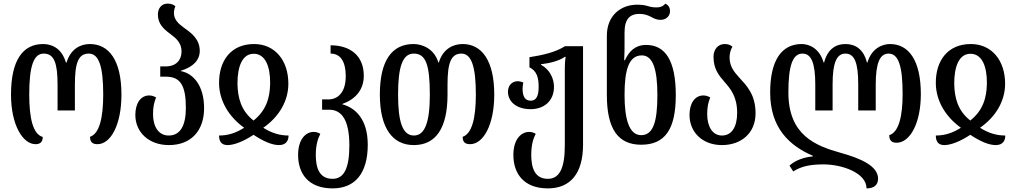

<svg xmlns="http://www.w3.org/2000/svg" viewBox="-20 -792 5633 1064"><path d="M177 7C201 7 217 -4 217 -33C163 -48 142 -136 142 -268C142 -424 166 -495 222 -495C281 -495 299 -441 299 -322V-180H395V-322C395 -441 413 -495 472 -495C528 -495 552 -424 552 -268C552 -140 531 -51 479 -34C479 -6 491 7 520 7C593 7 653 -99 653 -268C653 -459 583 -548 478 -548C427 -548 372 -522 349 -446H345C323 -522 270 -548 219 -548C107 -548 41 -459 41 -268C41 -98 107 7 177 7Z M916 12C1041 12 1111 -70 1111 -192C1111 -317 1052 -385 982 -398V-400C1052 -421 1087 -460 1087 -510C1087 -577 1038 -611 996 -641C967 -662 944 -685 944 -719C944 -732 946 -744 952 -757C942 -766 930 -772 909 -772C871 -772 855 -741 855 -712C855 -660 886 -632 921 -606C956 -580 986 -555 986 -507C986 -461 958 -424 898 -424H868V-367H900C979 -367 1010 -319 1010 -194C1010 -96 979 -41 915 -41C858 -41 828 -91 828 -160C828 -198 834 -226 845 -252C831 -260 819 -263 807 -263C759 -263 730 -219 730 -155C730 -60 804 12 916 12Z M1241 12C1277 12 1329 -8 1385 -45C1441 -8 1488 12 1526 12C1569 12 1579 -17 1579 -41C1529 -41 1485 -55 1439 -84C1527 -145 1578 -233 1578 -328C1578 -458 1503 -548 1388 -548C1262 -548 1192 -458 1194 -328C1196 -232 1248 -145 1333 -84C1287 -55 1244 -41 1194 -41C1194 -11 1205 12 1241 12ZM1385 -124C1315 -179 1297 -252 1296 -330C1296 -420 1321 -494 1386 -494C1452 -494 1478 -420 1477 -330C1476 -248 1454 -179 1385 -124Z M1823 252C1947 252 2018 169 2018 10C2018 -136 1945 -196 1877 -214V-216C1945 -240 1996 -290 1996 -372C1996 -486 1918 -541 1812 -541V-495C1866 -495 1896 -452 1896 -370C1896 -278 1851 -241 1799 -241H1765V-184H1804C1876 -184 1916 -123 1916 14C1916 139 1887 199 1823 199C1750 199 1730 139 1730 67C1730 11 1742 -25 1755 -50C1745 -57 1732 -61 1718 -61C1677 -61 1632 -24 1632 67C1632 169 1688 252 1823 252Z M2273 12C2393 12 2460 -78 2460 -268V-323C2460 -443 2479 -495 2537 -495C2593 -495 2617 -422 2617 -268C2617 -140 2596 -51 2544 -34C2544 -6 2556 7 2585 7C2658 7 2719 -99 2719 -268C2719 -459 2648 -548 2544 -548C2492 -548 2435 -522 2412 -446H2409C2387 -521 2321 -548 2272 -548C2150 -548 2085 -454 2085 -268C2085 -78 2158 12 2273 12ZM2274 -41C2211 -41 2186 -116 2186 -268C2186 -420 2210 -495 2273 -495C2339 -495 2362 -435 2362 -268C2362 -116 2335 -41 2274 -41Z M3016 252C3141 252 3211 169 3211 10V-536H3111C3059 -503 2991 -487 2914 -475V-419C2955 -399 2965 -361 2965 -311C2965 -260 2952 -234 2921 -234C2888 -234 2876 -260 2876 -301C2876 -311 2878 -325 2880 -335C2870 -339 2858 -342 2850 -342C2816 -342 2795 -317 2795 -284C2795 -230 2840 -187 2921 -187C2992 -187 3050 -230 3050 -311C3050 -356 3027 -407 2978 -433V-436C3030 -442 3078 -455 3110 -477H3115C3111 -457 3110 -436 3110 -413V14C3110 139 3081 199 3016 199C2944 199 2924 139 2924 67C2924 11 2935 -25 2949 -50C2939 -57 2926 -61 2912 -61C2871 -61 2825 -24 2825 67C2825 169 2882 252 3016 252Z M3533 10C3665 10 3725 -75 3725 -265C3725 -457 3666 -543 3561 -543C3500 -543 3466 -508 3443 -458H3439C3441 -489 3441 -527 3441 -553V-612C3441 -689 3472 -715 3525 -715C3551 -715 3571 -707 3587 -699C3605 -689 3619 -682 3641 -682C3668 -682 3693 -700 3693 -730C3693 -754 3680 -766 3667 -772C3653 -755 3637 -751 3618 -751C3601 -751 3588 -753 3571 -758C3555 -763 3538 -766 3511 -766C3419 -766 3343 -705 3343 -594V-265C3343 -75 3407 10 3533 10ZM3533 -43C3468 -43 3441 -128 3441 -266C3441 -406 3465 -485 3537 -485C3599 -485 3623 -406 3623 -265C3623 -115 3599 -43 3533 -43Z M3981 12C4085 12 4167 -52 4167 -164C4167 -270 4116 -319 4075 -364C4047 -395 4023 -425 4023 -474C4023 -496 4030 -520 4039 -533C4029 -542 4017 -548 3996 -548C3958 -548 3934 -517 3934 -478C3934 -409 3964 -374 3995 -338C4030 -298 4065 -256 4065 -166C4065 -89 4035 -41 3981 -41C3928 -41 3899 -91 3899 -160C3899 -198 3905 -226 3916 -252C3902 -260 3890 -263 3878 -263C3830 -263 3801 -219 3801 -155C3801 -60 3872 12 3981 12Z M4912 -548C4868 -548 4810 -523 4787 -446H4784C4765 -523 4716 -548 4665 -548C4615 -548 4567 -523 4547 -446H4544C4522 -523 4465 -548 4423 -548C4312 -548 4248 -459 4248 -279C4248 -82 4356 16 4484 71V75C4440 78 4386 96 4355 126L4376 158C4422 128 4475 119 4543 119C4647 119 4782 166 4782 252C4821 252 4846 235 4846 198C4846 127 4747 85 4639 55C4499 16 4349 -43 4349 -279C4349 -424 4371 -495 4427 -495C4477 -495 4498 -441 4498 -322V-180H4594V-325C4594 -443 4616 -495 4665 -495C4716 -495 4736 -443 4736 -325V-180H4833V-322C4833 -441 4855 -495 4904 -495C4960 -495 4982 -424 4982 -270C4982 -149 4961 -59 4908 -43C4908 -15 4920 -1 4949 -1C5022 -1 5083 -108 5083 -270C5083 -459 5015 -548 4912 -548Z M5213 12C5249 12 5301 -8 5357 -45C5413 -8 5460 12 5498 12C5541 12 5551 -17 5551 -41C5501 -41 5457 -55 5411 -84C5499 -145 5550 -233 5550 -328C5550 -458 5475 -548 5360 -548C5234 -548 5164 -458 5166 -328C5168 -232 5220 -145 5305 -84C5259 -55 5216 -41 5166 -41C5166 -11 5177 12 5213 12ZM5357 -124C5287 -179 5269 -252 5268 -330C5268 -420 5293 -494 5358 -494C5424 -494 5450 -420 5449 -330C5448 -248 5426 -179 5357 -124Z"/></svg>

Font: Noto Serif Georgian ExtraCondensed Medium
Style: Regular
Weight: 500
Width: 2
Designer: Monotype Design Team, Akaki Razmadze
Foundry: Google LLC
Version: Version 2.003